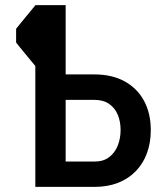

<svg xmlns="http://www.w3.org/2000/svg" viewBox="-20 -731 645 751"><path d="M118.7 -710.9H139.2L138.7 -472.2H118.7Q118.7 -472.2 107.2 -486.1Q95.7 -500 80.6 -518.3Q65.4 -536.6 54.2 -550.5Q43 -564.5 43 -564.5Q43 -564.5 43 -572.5Q43 -580.6 43 -591.3Q43 -602.1 43 -610.1Q43 -618.2 43 -618.2Q43 -618.2 54.2 -632.3Q65.4 -646.5 80.6 -664.6Q95.7 -682.6 107.2 -696.8Q118.7 -710.9 118.7 -710.9ZM203.1 -439.9H349.6Q418.5 -439.9 467.8 -412.6Q517.1 -385.3 543.5 -336.4Q569.8 -287.6 569.8 -221.7Q569.8 -172.9 554.9 -132.1Q540 -91.3 511.5 -61.8Q482.9 -32.2 442.1 -16.1Q401.4 0 349.6 0H118.2V-710.9H236.8V-99.1H349.6Q384.8 -99.1 407.2 -116.5Q429.7 -133.8 440.7 -161.9Q451.7 -189.9 451.7 -222.7Q451.7 -255.4 440.7 -282Q429.7 -308.6 407 -324.5Q384.3 -340.3 349.6 -340.3H203.1Z"/></svg>

Font: Roboto Condensed Medium
Style: Regular
Weight: 500
Designer: Christian Robertson
Foundry: Google
Version: Version 3.0